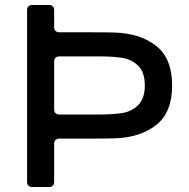

<svg xmlns="http://www.w3.org/2000/svg" viewBox="-20 -753 759 773"><path d="M673 -409Q673 -300 608.5 -249.5Q544 -199 441 -196Q419 -195 336 -195H219Q209 -195 203.5 -189.5Q198 -184 198 -174V-21Q198 -11 192.5 -5.5Q187 0 177 0H110Q100 0 94.5 -5.5Q89 -11 89 -21V-712Q89 -722 94.5 -727.5Q100 -733 110 -733H177Q187 -733 192.5 -727.5Q198 -722 198 -712V-644Q198 -634 203.5 -628.5Q209 -623 219 -623H336Q419 -623 441 -622Q544 -619 608.5 -568.5Q673 -518 673 -409ZM219 -292H379Q435 -292 472.5 -298Q510 -304 536.5 -330Q563 -356 563 -409Q563 -462 536.5 -488Q510 -514 472.5 -520Q435 -526 379 -526H219Q209 -526 203.5 -520.5Q198 -515 198 -505V-313Q198 -303 203.5 -297.5Q209 -292 219 -292Z"/></svg>

Font: Shippori Antique B1
Style: Regular
Weight: 400
Designer: FONTDASU
Foundry: FONTDASU / Google Inc. / but / Adobe
Version: Version 2.001